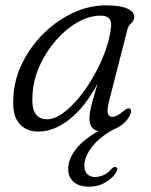

<svg xmlns="http://www.w3.org/2000/svg" viewBox="-20 -483 564 718"><path d="M388 -105.5Q380 -73.5 383 -59.8Q386 -46 400.5 -46Q417 -46 442 -68Q457 -81 465 -77Q475.5 -71 465.5 -51Q447 -16 406 0.5Q353 29 324.2 66Q295.5 103 295.5 136Q295.5 157.5 306.5 168.2Q317.5 179 335 179Q350.5 179 367.2 171.8Q384 164.5 396 149.5Q404.5 140 412.5 141.5Q416.5 142 418.2 146.2Q420 150.5 416 158Q406 179 377.8 197Q349.5 215 313 215Q275 215 255 197Q235 179 235 148.5Q235 112 263.8 75Q292.5 38 347.5 7.5Q314.5 0 314.5 -40Q314.5 -51.5 317 -66.2Q319.5 -81 326 -105Q332.5 -129 344.5 -169.5Q297 -81.5 239.2 -36.2Q181.5 9 123 9Q78 9 51.8 -21Q25.5 -51 30 -119.5Q33 -185 63 -246.5Q93 -308 142 -356.8Q191 -405.5 251.8 -434.2Q312.5 -463 377.5 -463Q429.5 -463 456 -451Q482.5 -439 482 -419.5Q481 -405 470.5 -396Q460 -387 456.5 -373ZM101.5 -129Q98 -77.5 113 -57.2Q128 -37 156 -37Q183 -37 213.8 -58.8Q244.5 -80.5 275 -117.5Q305.5 -154.5 331.2 -200Q357 -245.5 374.2 -293.5Q391.5 -341.5 395.5 -385Q399 -424.5 357 -424.5Q313.5 -424.5 269.8 -399.5Q226 -374.5 189 -332Q152 -289.5 128.2 -236.8Q104.5 -184 101.5 -129Z"/></svg>

Font: Fraunces 9pt Soft Light
Style: Italic
Weight: 300
Italic angle: -16°
Version: Version 1.000;[0bf87f6ff]